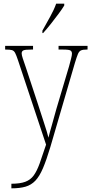

<svg xmlns="http://www.w3.org/2000/svg" viewBox="-20 -786 497 1046"><path d="M42 215Q89 215 117.5 204.5Q146 194 163.5 170Q181 146 196 104.5Q211 63 231 2L78 -458Q69 -485 62.5 -497.5Q56 -510 45 -513Q34 -516 10 -516H8V-536H160V-516H151Q117 -516 107.5 -511.5Q98 -507 98 -495Q98 -486 104 -468Q110 -450 121 -418L186 -221Q204 -164 220.5 -114.5Q237 -65 244 -36Q251 -65 262.5 -104Q274 -143 287 -192L356 -424Q362 -447 367 -465.5Q372 -484 372 -494Q372 -505 364.5 -510.5Q357 -516 323 -516H299V-536H457V-516H453Q432 -516 421.5 -511.5Q411 -507 404.5 -491.5Q398 -476 388 -443L254 16Q233 86 214 130.5Q195 175 172.5 198.5Q150 222 119 231Q88 240 43 240H42ZM211 -619Q233 -659 253.5 -695.5Q274 -732 286 -766H330V-756Q320 -739 300 -712Q280 -685 257.5 -656.5Q235 -628 215 -606H211Z"/></svg>

Font: Noto Serif Thai Condensed Thin
Style: Regular
Weight: 100
Width: 3
Designer: Monotype Design Team
Foundry: Monotype Imaging Inc.
Version: Version 2.001; ttfautohint (v1.8.4.7-5d5b)